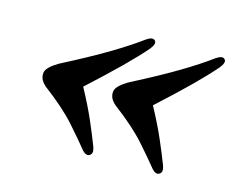

<svg xmlns="http://www.w3.org/2000/svg" viewBox="-60 -491 627 512"><g transform="rotate(15 253.0 -235.0)"><path d="M47 -246.5Q50.5 -260 78.5 -277Q159 -318.5 208 -348Q257 -377.5 287 -400Q304 -411.5 311 -404Q318.5 -396.5 304 -379Q281.5 -353 246.2 -318.2Q211 -283.5 158.5 -235.5Q183.5 -189.5 199.8 -151.8Q216 -114 226.5 -86.5Q232 -70 223 -64.5Q214 -58.5 202.5 -70.5Q183 -95 151 -131Q119 -167 62.5 -209.5Q51 -219.5 48 -228.8Q45 -238 47 -246.5ZM239.5 -246.5Q243 -260 271 -277Q351.5 -318.5 400.5 -348Q449.5 -377.5 479.5 -400Q496.5 -411.5 503.5 -404Q511 -396.5 496.5 -379Q474 -353 438.8 -318.2Q403.5 -283.5 351 -235.5Q376 -189.5 392.2 -151.8Q408.5 -114 419 -86.5Q424.5 -70 415.5 -64.5Q406.5 -58.5 395 -70.5Q375.5 -95 343.5 -131Q311.5 -167 255 -209.5Q243.5 -219.5 240.5 -228.8Q237.5 -238 239.5 -246.5Z"/></g></svg>

Font: Fraunces 144pt Soft SemiBold
Style: Italic
Weight: 600
Italic angle: -16°
Version: Version 1.000;[b76b70a41]